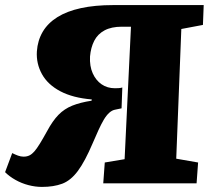

<svg xmlns="http://www.w3.org/2000/svg" viewBox="-24 -721 823 755"><path d="M491 -616H455Q414 -616 387 -601.5Q360 -587 346.5 -560.5Q333 -534 330 -499Q328 -461 340.5 -433Q353 -405 375.5 -389.5Q398 -374 428 -374Q436 -374 443.5 -374.5Q451 -375 457 -377L454 -295L430 -290Q417 -288 405.5 -277.5Q394 -267 384 -250Q374 -233 363.5 -210Q353 -187 341 -159Q310 -86 282 -48.5Q254 -11 220.5 1.5Q187 14 141 14Q115 14 88 7Q61 0 37 -13.5Q13 -27 -4 -44L24 -119Q36 -113 47 -109Q58 -105 69 -105Q82 -105 92 -110Q102 -115 111.5 -126Q121 -137 133 -156.5Q145 -176 161 -205Q183 -246 206 -269.5Q229 -293 260 -305.5Q291 -318 336 -325L337 -330Q263 -336 213.5 -362Q164 -388 141 -429.5Q118 -471 121 -519Q124 -562 144 -596Q164 -630 201.5 -653.5Q239 -677 294 -689Q349 -701 421 -701H777L774 -623L689 -607L669 -97L755 -82L749 0H382L388 -82L466 -95Z"/></svg>

Font: Literata ExtraBold
Style: Italic
Weight: 800
Italic angle: -2°
Designer: Latin by Veronika Burian and Jose Scaglione. Greek by Irene Vlachou. Cyrillic by Vera Evstafieva
Foundry: TypeTogether
Version: Version 3.002